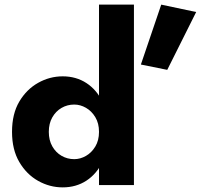

<svg xmlns="http://www.w3.org/2000/svg" viewBox="-20 -800 868 830"><path d="M408 -780V0H559V-780ZM32 -230Q32 -153 63.5 -99.5Q95 -46 145 -18Q195 10 251 10Q309 10 353.5 -19Q398 -48 424 -102Q450 -156 450 -230Q450 -305 424 -358.5Q398 -412 353.5 -441Q309 -470 251 -470Q195 -470 145 -442Q95 -414 63.5 -361Q32 -308 32 -230ZM191 -230Q191 -266 206 -292.5Q221 -319 246 -333.5Q271 -348 301 -348Q327 -348 351.5 -334Q376 -320 392 -293.5Q408 -267 408 -230Q408 -193 392 -166.5Q376 -140 351.5 -126Q327 -112 301 -112Q271 -112 246 -126.5Q221 -141 206 -167.5Q191 -194 191 -230ZM677 -780 589 -521 703 -498 828 -748Z"/></svg>

Font: Jost
Style: Bold
Weight: 700
Version: Version 3.710